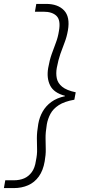

<svg xmlns="http://www.w3.org/2000/svg" viewBox="-45 -831 469 984"><path d="M191 -811Q252 -811 283.5 -777.5Q315 -744 303 -675Q297 -641 286 -613Q275 -585 264.5 -555Q254 -525 246 -483Q241 -455 246 -430Q251 -405 273.5 -386.5Q296 -368 343 -358L336 -320Q285 -311 256 -292Q227 -273 213.5 -247.5Q200 -222 195 -194Q188 -152 188.5 -122Q189 -92 189.5 -65Q190 -38 184 -4Q176 43 154 73.5Q132 104 99 118.5Q66 133 25 133H-25L-18 93H25Q56 93 79 83Q102 73 118 51Q134 29 139 -7Q146 -40 145 -66.5Q144 -93 144 -123.5Q144 -154 151 -195Q157 -230 173.5 -259Q190 -288 218 -308.5Q246 -329 288 -338V-340Q231 -355 212 -393Q193 -431 202 -483Q209 -523 220 -554Q231 -585 241.5 -612.5Q252 -640 257 -672Q267 -727 245 -749Q223 -771 178 -771H134L141 -811Z"/></svg>

Font: DM Sans 9pt ExtraLight
Style: Italic
Weight: 250
Italic angle: -10°
Version: Version 4.004;gftools[0.9.30]